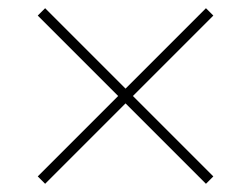

<svg xmlns="http://www.w3.org/2000/svg" viewBox="-20 -587 612 468"><path d="M482 -567 500 -549 304 -353 500 -157 482 -139 286 -335 90 -139 72 -157 268 -353 72 -549 90 -567 286 -371Z"/></svg>

Font: Noto Sans Tamil Thin
Style: Regular
Weight: 100
Designer: Jelle Bosma - Monotype Design Team
Foundry: Monotype Imaging Inc.
Version: Version 2.004; ttfautohint (v1.8.4.7-5d5b)